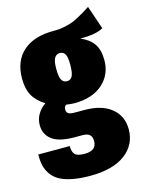

<svg xmlns="http://www.w3.org/2000/svg" viewBox="-141 -699 745 999"><g transform="rotate(-15 231.0 -199.0)"><path d="M434.1 -625 477.1 -499Q440.9 -476.1 353 -476.1Q400.4 -456.1 422.6 -423.3Q444.8 -390.6 444.8 -335.9Q444.8 -257.8 388.9 -208.5Q333 -159.2 237.8 -159.2Q217.3 -159.2 192.9 -163.1Q181.2 -155.8 181.2 -140.1Q181.2 -125.5 190.2 -118.7Q199.2 -111.8 226.1 -111.8H276.9Q370.6 -111.8 422.4 -69.3Q474.1 -26.9 474.1 43.9Q474.1 127.4 407.7 177.2Q341.3 227.1 219.2 227.1Q163.1 227.1 121.3 218.5Q79.6 210 53.7 195.1Q27.8 180.2 12.2 157.2Q-3.4 134.3 -9.3 108.9Q-15.1 83.5 -15.1 49.8H154.8Q154.8 81.1 168 95Q181.2 108.9 220.2 108.9Q284.2 108.9 284.2 57.1Q284.2 34.2 272.2 23.2Q260.3 12.2 232.9 12.2H190.9Q107.9 12.2 70.1 -16.6Q32.2 -45.4 32.2 -95.2Q32.2 -127.4 48.1 -154.1Q64 -180.7 89.8 -198.2Q44.9 -227.1 25.4 -262.5Q5.9 -297.9 5.9 -353Q5.9 -448.7 65.4 -500.5Q125 -552.2 233.9 -550.8Q258.8 -550.3 283.4 -555.4Q308.1 -560.5 324.5 -565.7Q340.8 -570.8 365.7 -584.2Q390.6 -597.7 399.4 -603Q408.2 -608.4 434.1 -625ZM230 -431.2Q210.9 -431.2 200.9 -414.3Q190.9 -397.5 190.9 -356.9Q190.9 -313 200.4 -296.4Q210 -279.8 229 -279.8Q248.5 -279.8 257.8 -297.1Q267.1 -314.5 267.1 -359.9Q267.1 -400.9 257.8 -416Q248.5 -431.2 230 -431.2Z"/></g></svg>

Font: Fira Sans Compressed Heavy
Style: Regular
Weight: 900
Width: 1
Designer: Carrois Corporate & Edenspiekermann AG
Foundry: Carrois Corporate GbR & Edenspiekermann AG
Version: Version 4.203;PS 004.203;hotconv 1.0.88;makeotf.lib2.5.64775